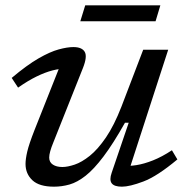

<svg xmlns="http://www.w3.org/2000/svg" viewBox="-20 -692 706 722"><path d="M400 -42.5 464 -230.5H450Q405.5 -151.5 369.2 -103.5Q333 -55.5 301.8 -31Q270.5 -6.5 241.5 1.8Q212.5 10 183 10Q127.5 10 101.8 -14.2Q76 -38.5 76 -75.5Q76 -94 82.5 -122Q89 -150 110 -203.5L213 -463L227.5 -433Q205.5 -434.5 177.5 -427.2Q149.5 -420 117.2 -404.2Q85 -388.5 48 -362.5L24 -399Q81.5 -447.5 125 -472.5Q168.5 -497.5 200.8 -506.2Q233 -515 256 -515Q288 -515 298.5 -497.2Q309 -479.5 292 -436.5L180 -155Q173 -138 169 -123.8Q165 -109.5 165 -99.5Q165 -82 178.8 -73Q192.5 -64 214.5 -64Q234 -64 260.8 -73Q287.5 -82 317.8 -106.2Q348 -130.5 378.5 -175.2Q409 -220 436.5 -290.5L518.5 -505H612.5L461 -38L440.5 -69Q463.5 -66.5 492.5 -71Q521.5 -75.5 555.5 -89Q589.5 -102.5 626.5 -127L647 -92.5Q571 -29 519.2 -9.5Q467.5 10 438.5 10Q409.5 10 400 -2.8Q390.5 -15.5 400 -42.5ZM282 -612 300.5 -672H583L565 -612Z"/></svg>

Font: Newsreader 7pt
Style: Italic
Weight: 400
Italic angle: -17°
Designer: Hugues Gentile
Foundry: Production Type
Version: Version 1.003